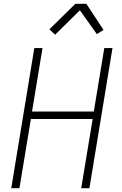

<svg xmlns="http://www.w3.org/2000/svg" viewBox="-20 -987 640 1007"><path d="M39 0 160 -735H203L148 -402H472L527 -735H570L449 0H406L466 -363H142L82 0ZM269 -805 239 -833 375 -967H433L523 -830L488 -808L399 -933Z"/></svg>

Font: Iosevka Aile XLt Obl
Style: Regular
Weight: 200
Italic angle: -9°
Designer: Belleve Invis
Foundry: Belleve Invis
Version: Version 31.1.0; ttfautohint (v1.8.4)